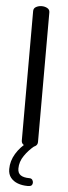

<svg xmlns="http://www.w3.org/2000/svg" viewBox="-62 -761 351 992"><g transform="rotate(5 113.5 -265.0)"><path d="M113 0Q98 0 84.5 -7.5Q71 -15 71 -30V-702Q71 -717 84.5 -724Q98 -731 113 -731Q129 -731 142 -724Q155 -717 155 -702V-30Q155 -15 142 -7.5Q129 0 113 0ZM121 201Q93 201 70 192.5Q47 184 33 166.5Q19 149 19 122Q19 80 42 42Q65 4 104 -25L140 -8Q109 17 87.5 48.5Q66 80 66 115Q66 139 81.5 149.5Q97 160 127 160Q137 160 142 166.5Q147 173 147 182Q147 190 142 195.5Q137 201 121 201Z"/></g></svg>

Font: Dosis ExtraLight Medium
Style: Regular
Weight: 500
Version: Version 3.001; ttfautohint (v1.8.2)